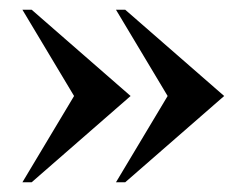

<svg xmlns="http://www.w3.org/2000/svg" viewBox="-20 -444 506 394"><path d="M26 -70 132 -247 26 -424H45L248 -247L45 -70ZM218 -70 324 -247 218 -424H237L440 -247L237 -70Z"/></svg>

Font: Spectral
Style: Bold
Weight: 700
Designer: Jean-Baptiste Levee
Foundry: Production Type
Version: Version 2.001